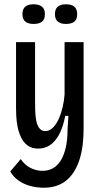

<svg xmlns="http://www.w3.org/2000/svg" viewBox="-20 -725 468 898"><path d="M184 153Q153 153 122.5 145Q92 137 67.5 120Q43 103 28 77L77 19Q95 46 122 60Q149 74 179 74Q206 74 227.5 62Q249 50 264 26Q279 2 287.5 -34.5Q296 -71 296 -121L300 -183H285Q275 -130 256.5 -96Q238 -62 213.5 -46Q189 -30 159 -30Q128 -30 108.5 -45Q89 -60 78 -83.5Q67 -107 62 -133.5Q57 -160 56 -183.5Q55 -207 55 -221V-528H144V-252Q144 -234 144.5 -214.5Q145 -195 147 -176.5Q149 -158 154 -144Q159 -130 168 -121Q177 -112 192 -112Q211 -112 227 -127.5Q243 -143 254.5 -168.5Q266 -194 273 -224Q280 -254 282 -283V-528H371V-123Q371 -86 367 -51Q363 -16 354 14.5Q345 45 330.5 70.5Q316 96 295.5 114.5Q275 133 247.5 143Q220 153 184 153ZM288 -613Q264 -613 250.5 -624Q237 -635 237 -659Q237 -683 250.5 -694Q264 -705 288 -705Q314 -705 327.5 -694Q341 -683 341 -658Q341 -634 327.5 -623.5Q314 -613 288 -613ZM137 -613Q112 -613 98.5 -624Q85 -635 85 -659Q85 -683 98.5 -694Q112 -705 137 -705Q162 -705 176 -694Q190 -683 190 -659Q190 -634 176.5 -623.5Q163 -613 137 -613Z"/></svg>

Font: Bricolage Grotesque Condensed
Style: Regular
Weight: 400
Width: 3
Designer: Mathieu Triay
Foundry: Atelier Triay
Version: Version 1.000;gftools[0.9.30]